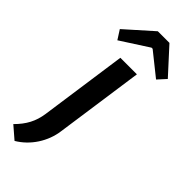

<svg xmlns="http://www.w3.org/2000/svg" viewBox="-347 -758 993 993"><g transform="rotate(45 150.0 -261.5)"><path d="M224 -724H139L-8 -593L24 -543L176 -641H184L309 -541L350 -586ZM220 -490H99L31 -11C22 50 -2 96 -50 144L16 201C89 158 140 79 151 -5Z"/></g></svg>

Font: Exo 2 Semi Bold
Style: Italic
Weight: 600
Italic angle: -8°
Designer: Natanael Gama
Version: Version 1.001;PS 001.001;hotconv 1.0.88;makeotf.lib2.5.64775